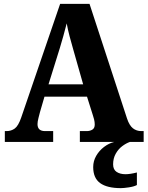

<svg xmlns="http://www.w3.org/2000/svg" viewBox="-20 -734 763 993"><path d="M5 0V-56H14Q38 -56 56.5 -69.5Q75 -83 90 -127L291 -714H443L637 -121Q649 -85 667.5 -70.5Q686 -56 711 -56H723V0H393V-56H429Q445 -56 457.5 -63.5Q470 -71 470 -90Q470 -103 466.5 -117Q463 -131 460 -139L430 -234H210L187 -155Q184 -143 179 -124Q174 -105 174 -92Q174 -56 213 -56H255V0ZM231 -298H410L358 -481Q349 -512 340 -546Q331 -580 325 -613Q317 -581 307.5 -547.5Q298 -514 289 -484ZM605 239Q534 239 498 213Q462 187 462 130Q462 99 477.5 72Q493 45 518 26Q543 7 571 0H652Q632 7 612 22Q592 37 578.5 61Q565 85 565 116Q565 143 583 155Q601 167 629 167Q653 167 688 158V223Q673 231 646.5 235Q620 239 605 239Z"/></svg>

Font: Noto Serif Thai SemiCondensed ExtraBold
Style: Regular
Weight: 800
Width: 4
Designer: Monotype Design Team
Foundry: Monotype Imaging Inc.
Version: Version 2.002; ttfautohint (v1.8.4.7-5d5b)